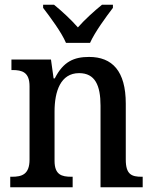

<svg xmlns="http://www.w3.org/2000/svg" viewBox="-20 -786 644 806"><path d="M257 -606H358C378 -651 425 -715 454 -753V-766H408C376 -740 335 -703 307 -671C279 -703 239 -740 207 -766H161V-753C190 -715 238 -651 257 -606ZM23 0H285V-44H280C239 -44 209 -52 209 -111V-318C209 -402 234 -479 312 -479C379 -479 402 -428 402 -342V0H579V-44H575C533 -44 508 -53 508 -116V-351C508 -488 451 -547 354 -547C291 -547 246 -528 210 -457H205L194 -536H28V-492H32C73 -492 104 -483 104 -424V-116C104 -53 71 -44 30 -44H23Z"/></svg>

Font: Noto Serif Armenian SemiCondensed Medium
Style: Regular
Weight: 500
Width: 4
Designer: Monotype Design Team
Foundry: Monotype Imaging Inc.
Version: Version 2.008